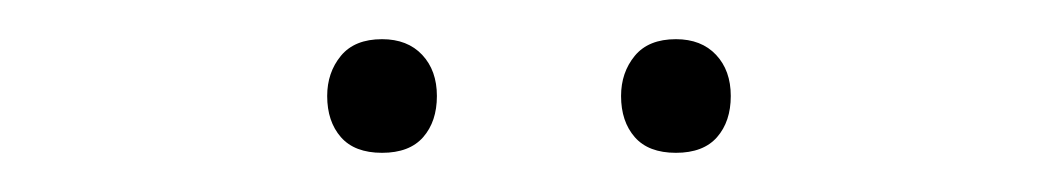

<svg xmlns="http://www.w3.org/2000/svg" viewBox="-20 -741 540 98"><path d="M325 -663Q311 -663 304 -671Q297 -679 297 -692Q297 -704 304 -712.5Q311 -721 325 -721Q338 -721 345.5 -713Q353 -705 353 -692Q353 -679 346 -671Q339 -663 325 -663ZM175 -663Q161 -663 154 -671Q147 -679 147 -692Q147 -704 154 -712.5Q161 -721 175 -721Q188 -721 195.5 -713Q203 -705 203 -692Q203 -679 196 -671Q189 -663 175 -663Z"/></svg>

Font: Lexend Exa Thin
Style: Regular
Weight: 250
Designer: Bonnie Shaver-Troup, Thomas Jockin
Foundry: Lexend
Version: Version 1.007